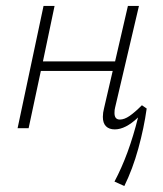

<svg xmlns="http://www.w3.org/2000/svg" viewBox="-20 -430 547 644"><path d="M472 -66Q463 -1 444 68Q425 137 397 194L364 179Q412 89 443 -36Q401 4 365 4Q346 4 335.5 -6.5Q325 -17 325 -38Q325 -52 329 -67L358 -192H117L76 0H39L126 -410H163L124 -224H366L409 -410H446L366 -69Q364 -62 364 -51Q364 -29 382 -29Q397 -29 414.5 -41Q432 -53 456 -77Z"/></svg>

Font: Ysabeau Light
Style: Italic
Weight: 300
Italic angle: -12°
Designer: Christian Thalmann (Catharsis Fonts)
Version: Version 0.003